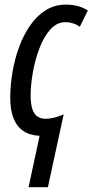

<svg xmlns="http://www.w3.org/2000/svg" viewBox="-20 -567 393 814"><path d="M101.1 226.6 147.9 8.8Q106.4 6.8 78.9 -11.7Q51.3 -30.3 37.4 -65.4Q23.4 -100.6 23.4 -151.9Q23.4 -205.6 33 -261.5Q42.5 -317.4 61.3 -368.4Q80.1 -419.4 108.4 -460Q136.7 -500.5 174.3 -523.9Q211.9 -547.4 258.8 -547.4Q286.6 -547.4 309.6 -541.3Q332.5 -535.2 352.5 -522.5L318.4 -453.6Q305.7 -462.9 289.6 -468Q273.4 -473.1 257.8 -473.1Q221.2 -473.1 193.6 -442.4Q166 -411.6 147.5 -363Q128.9 -314.5 119.4 -260.7Q109.9 -207 109.9 -161.6Q109.9 -127.9 116.7 -106Q123.5 -84 137.7 -73.7Q151.9 -63.5 172.9 -63.5Q190.4 -63.5 209.7 -68.1Q229 -72.8 250 -82.5L183.1 226.6Z"/></svg>

Font: Open Sans Condensed Medium
Style: Italic
Weight: 500
Width: 3
Italic angle: -12°
Designer: Monotype Design Team
Foundry: Monotype Imaging Inc.
Version: Version 3.000